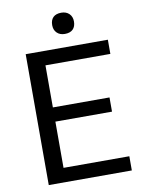

<svg xmlns="http://www.w3.org/2000/svg" viewBox="-97 -962 760 1027"><g transform="rotate(-10 283.5 -448.0)"><path d="M83 0V-710.9H529.3V-633.8H176.8V-405.3H484.4V-328.1H176.8V-77.1H534.2V0ZM249.5 -838.9Q249.5 -866.7 264.6 -881.6Q279.8 -896.5 308.6 -896.5Q335.4 -896.5 351.6 -880.6Q367.7 -864.7 367.7 -838.9Q367.7 -811 352.5 -796.1Q337.4 -781.2 308.6 -781.2Q281.7 -781.2 265.6 -797.1Q249.5 -813 249.5 -838.9Z"/></g></svg>

Font: RobotoFlex
Style: Regular
Weight: 400
Designer: Berlow after Robertson
Foundry: Google
Version: Version 2.136